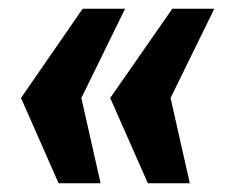

<svg xmlns="http://www.w3.org/2000/svg" viewBox="-20 -481 553 439"><path d="M210 -62H114L28 -257L169 -461H266L166 -257ZM414 -62H318L232 -257L374 -461H470L370 -257Z"/></svg>

Font: Morrison ExtraBold
Style: Regular
Weight: 800
Designer: Pablo Impallari, Rodrigo Fuenzalida (Modified by Dan O. Williams)
Version: Version 0.03;June 6, 2019;FontCreator 11.5.0.2425 64-bit; tt